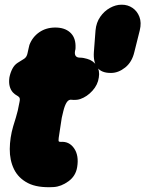

<svg xmlns="http://www.w3.org/2000/svg" viewBox="-20 -770 618 816"><path d="M208 25Q139 29 98.5 8Q58 -13 39.5 -51Q21 -89 21.5 -137Q22 -185 36 -233Q43 -256 47.5 -270.5Q52 -285 55.5 -300Q59 -315 63 -337Q66 -351 62 -356Q58 -361 51 -364.5Q44 -368 35 -377Q25 -388 21 -404Q17 -420 20 -441Q24 -461 32.5 -477.5Q41 -494 55 -503Q72 -513 83 -520.5Q94 -528 97 -544Q98 -551 101 -562Q104 -573 105 -579Q118 -613 147 -633Q176 -653 215 -653Q254 -653 277 -633Q300 -613 301 -577Q301 -572 301 -566Q301 -560 299 -554Q294 -525 320 -525Q328 -525 335.5 -523.5Q343 -522 350 -520Q376 -513 390.5 -491.5Q405 -470 400 -441Q396 -410 373 -384.5Q350 -359 321 -349Q312 -346 302 -345.5Q292 -345 284 -346Q272 -348 263.5 -335Q255 -322 249 -297Q245 -282 242.5 -269.5Q240 -257 236 -227Q231 -197 229.5 -184Q228 -171 230 -169Q232 -167 238 -167Q274 -170 295 -139.5Q316 -109 308 -60Q302 -22 271 0.5Q240 23 208 25ZM386 -641Q389 -674 406 -698.5Q423 -723 447.5 -736.5Q472 -750 496 -750H498Q523 -750 543 -736.5Q563 -723 572.5 -698.5Q582 -674 574 -641L551 -549Q541 -506 512 -483Q483 -460 452 -460H450Q411 -460 393.5 -483Q376 -506 379 -549Z"/></svg>

Font: Winky Sans Black
Style: Italic
Weight: 900
Italic angle: -8.97852°
Designer: Simon Atzbach
Foundry: typofactur
Version: Version 1.205